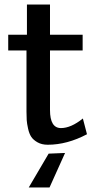

<svg xmlns="http://www.w3.org/2000/svg" viewBox="-20 -624 431 841"><path d="M16 -403V-472H98V-604H199V-472H342V-403H199V-142Q199 -63 247 -63Q291 -63 343 -105L361 -36Q274 10 189 10Q163 10 144.5 -0.5Q126 -11 117 -24.5Q108 -38 103 -60.5Q98 -83 97 -98Q96 -113 96 -135V-403ZM106 197 193 49 265 46 197 197Z"/></svg>

Font: Coval
Style: Medium
Weight: 500
Foundry: Context Ltd
Version: Version 001.000